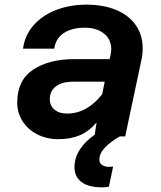

<svg xmlns="http://www.w3.org/2000/svg" viewBox="-20 -586 690 825"><path d="M54 -145Q54 -241 122 -286.5Q190 -332 301 -332H451L455 -349Q458 -363 458 -375Q458 -417 426.5 -442Q395 -467 344 -467Q290 -467 255 -444.5Q220 -422 213 -377H79Q86 -433 123 -476Q160 -519 219.5 -542.5Q279 -566 351 -566Q424 -566 478.5 -543.5Q533 -521 563 -478.5Q593 -436 593 -379Q593 -351 588 -330L518 0H495Q456 22 431.5 47.5Q407 73 407 100Q407 116 419.5 123.5Q432 131 448 131Q458 131 466 130L448 216Q435 219 419 219Q360 219 330 196Q300 173 300 133Q300 92 323.5 56Q347 20 387 -7L395 -60Q363 -22 323.5 -5Q284 12 231 12Q181 12 140.5 -8.5Q100 -29 77 -65Q54 -101 54 -145ZM268 -98Q354 -98 419 -181L430 -235H295Q247 -235 220.5 -215Q194 -195 194 -160Q194 -132 214 -115Q234 -98 268 -98Z"/></svg>

Font: Azeret Mono SemiBold
Style: Italic
Weight: 600
Italic angle: -12°
Designer: Martin Vácha
Foundry: Displaay
Version: Version 1.000; Glyphs 3.0.3, build 3074